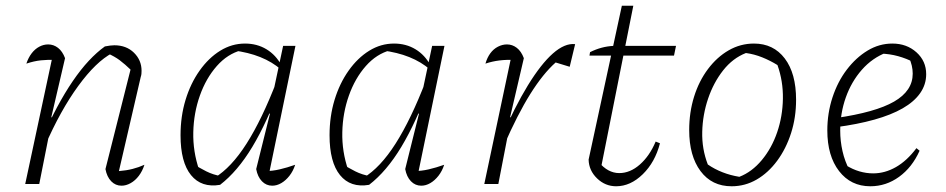

<svg xmlns="http://www.w3.org/2000/svg" viewBox="-20 -642 3300 670"><path d="M348 -52 440 -417V-395Q415 -419 397.5 -432Q380 -445 355 -456L372 -457Q315 -427 253 -342Q191 -257 137 -133L126 -156Q152 -217 179 -267.5Q206 -318 234 -359Q262 -400 290 -430Q318 -460 346 -480Q357 -482 364.5 -483Q372 -484 379 -484Q421 -484 447.5 -458Q474 -432 474 -395Q474 -389 473.5 -384Q473 -379 471 -373L395 -45Q421 -47 442.5 -52.5Q464 -58 484 -67Q477 -45 464.5 -28.5Q452 -12 436 -3Q420 6 404 6Q383 6 368 -9.5Q353 -25 348 -52ZM68 0 166 -458 175 -433Q147 -434 123 -431.5Q99 -429 72 -420Q79 -441 90.5 -456Q102 -471 117 -479Q132 -487 148 -487Q167 -487 182.5 -475Q198 -463 207 -439L159 -233L163 -232L117 0Z M748 3Q683 14 646.5 -31Q610 -76 610 -170Q610 -236 627.5 -293.5Q645 -351 676.5 -395.5Q708 -440 748.5 -465Q789 -490 835 -490Q877 -490 910 -470Q943 -450 962 -414L961 -399Q899 -453 794 -466L823 -467Q774 -454 736.5 -411.5Q699 -369 677.5 -308.5Q656 -248 654.5 -180.5Q653 -113 675 -49L651 -72Q676 -56 700 -44Q724 -32 753 -27L729 -22Q787 -57 840.5 -141Q894 -225 946 -360L962 -350Q912 -215 860.5 -129.5Q809 -44 748 3ZM916 -22 905 -45Q930 -45 956 -51Q982 -57 1010 -67Q1003 -45 990 -28.5Q977 -12 961.5 -3Q946 6 930 6Q909 6 894 -9.5Q879 -25 874 -52L922 -245L918 -247L968 -482H1011Z M1268 3Q1203 14 1166.5 -31Q1130 -76 1130 -170Q1130 -236 1147.5 -293.5Q1165 -351 1196.5 -395.5Q1228 -440 1268.5 -465Q1309 -490 1355 -490Q1397 -490 1430 -470Q1463 -450 1482 -414L1481 -399Q1419 -453 1314 -466L1343 -467Q1294 -454 1256.5 -411.5Q1219 -369 1197.5 -308.5Q1176 -248 1174.5 -180.5Q1173 -113 1195 -49L1171 -72Q1196 -56 1220 -44Q1244 -32 1273 -27L1249 -22Q1307 -57 1360.5 -141Q1414 -225 1466 -360L1482 -350Q1432 -215 1380.5 -129.5Q1329 -44 1268 3ZM1436 -22 1425 -45Q1450 -45 1476 -51Q1502 -57 1530 -67Q1523 -45 1510 -28.5Q1497 -12 1481.5 -3Q1466 6 1450 6Q1429 6 1414 -9.5Q1399 -25 1394 -52L1442 -245L1438 -247L1488 -482H1531Z M1670 0 1767 -458 1776 -433Q1747 -434 1722.5 -431Q1698 -428 1674 -420Q1680 -441 1691 -456Q1702 -471 1717.5 -479Q1733 -487 1749 -487Q1768 -487 1783.5 -475Q1799 -463 1808 -439L1760 -233L1764 -232L1719 0ZM1738 -133 1727 -156Q1776 -269 1822 -344Q1868 -419 1909.5 -455.5Q1951 -492 1987 -488L1968 -409L1919 -424Q1875 -385 1830.5 -314Q1786 -243 1738 -133Z M2130 8Q2092 8 2063.5 -19.5Q2035 -47 2034 -85L2150 -622H2190L2076 -50L2069 -77Q2101 -38 2141 -38Q2179 -38 2213 -68Q2247 -98 2268 -148L2283 -142Q2266 -76 2223 -34Q2180 8 2130 8ZM2037 -448 2039 -460Q2059 -470 2079.5 -475.5Q2100 -481 2123 -482H2339L2332 -448Z M2533 8Q2464 8 2424.5 -45Q2385 -98 2385 -188Q2385 -250 2402 -304.5Q2419 -359 2450.5 -401Q2482 -443 2523 -466.5Q2564 -490 2611 -490Q2679 -490 2718.5 -438Q2758 -386 2758 -294Q2758 -232 2740.5 -177.5Q2723 -123 2692 -81Q2661 -39 2620.5 -15.5Q2580 8 2533 8ZM2560 -25Q2604 -42 2638.5 -83.5Q2673 -125 2692 -180.5Q2711 -236 2712 -297.5Q2713 -359 2693 -415Q2667 -431 2639.5 -442Q2612 -453 2583 -457Q2537 -439 2503.5 -396.5Q2470 -354 2451 -298Q2432 -242 2430.5 -182Q2429 -122 2450 -68Q2473 -52 2501 -41Q2529 -30 2560 -25Z M3017 8Q2949 8 2908 -45Q2867 -98 2867 -187Q2867 -247 2885 -302Q2903 -357 2935 -399Q2967 -441 3007.5 -465.5Q3048 -490 3094 -490Q3144 -490 3178 -459.5Q3212 -429 3212 -383Q3212 -347 3191 -317Q3170 -287 3130 -264Q3090 -241 3031 -224.5Q2972 -208 2896 -198V-230Q3035 -250 3100 -287.5Q3165 -325 3165 -385Q3165 -413 3152 -441L3170 -424Q3143 -438 3114 -446Q3085 -454 3053 -455L3074 -459Q3024 -440 2987.5 -398.5Q2951 -357 2931.5 -302Q2912 -247 2912 -186Q2912 -150 2920 -114.5Q2928 -79 2945 -47L2931 -66Q2955 -51 2979 -44Q3003 -37 3027 -37Q3068 -37 3106.5 -59Q3145 -81 3178 -125L3189 -116Q3163 -58 3117.5 -25Q3072 8 3017 8Z"/></svg>

Font: Piazzolla Thin Thin
Style: Italic
Weight: 250
Italic angle: -11.3°
Version: Version 2.005